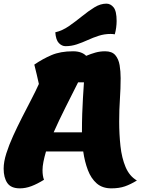

<svg xmlns="http://www.w3.org/2000/svg" viewBox="-26 -1006 775 1052"><path d="M83 26Q34 26 14 -3.5Q-6 -33 -6 -82Q-6 -119 8.5 -165Q23 -211 46 -261.5Q69 -312 95 -363Q121 -414 145.5 -461Q170 -508 187 -546Q182 -571 175 -599Q168 -627 162 -652Q207 -683 256 -704Q305 -725 374 -725Q400 -725 418 -718Q436 -711 446 -700Q472 -711 497 -718Q522 -725 550 -725Q588 -725 606 -703.5Q624 -682 629.5 -648.5Q635 -615 635 -578Q635 -521 631 -463Q627 -405 627 -340Q627 -271 634 -206Q641 -141 662 -91Q683 -41 724 -17Q690 4 658.5 15Q627 26 584 26Q535 26 504 -1Q473 -28 455.5 -74Q438 -120 430 -176H226Q217 -145 212 -119.5Q207 -94 207 -74Q207 -42 215 -21Q178 2 146 14Q114 26 83 26ZM268 -281H423Q423 -337 424.5 -382Q426 -427 428.5 -468.5Q431 -510 434 -555H402Q368 -488 332 -416Q296 -344 268 -281ZM333 -753Q313 -753 296.5 -770Q280 -787 277 -829Q316 -838 352.5 -863.5Q389 -889 423.5 -917Q458 -945 491 -965.5Q524 -986 557 -986Q580 -986 596.5 -965.5Q613 -945 613 -891Q613 -874 610.5 -855Q608 -836 603 -818Q598 -819 591.5 -819.5Q585 -820 580 -820Q546 -820 515 -810Q484 -800 454.5 -786.5Q425 -773 395 -763Q365 -753 333 -753Z"/></svg>

Font: Lemon
Style: Regular
Weight: 400
Designer: Eduardo Rodriguez Tunni
Foundry: Eduardo Rodriguez Tunni
Version: Version 1.003; ttfautohint (v1.8.4.7-5d5b);gftools[0.9.24]